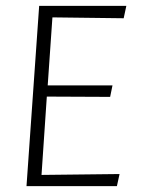

<svg xmlns="http://www.w3.org/2000/svg" viewBox="-20 -632 486 652"><path d="M70 0 113 -612H409L400 -570L158 -573L142 -342H362L354 -303L139 -304L121 -38L386 -41L377 0Z"/></svg>

Font: Ancizar Sans Thin
Style: Italic
Weight: 100
Italic angle: -4°
Designer: Cesar Puertas, Viviana Monsalve, Julian Moncada, Julian Prieto, Jose Castro, Mariel Hernandez, Felipe Aragon, Sara Alarc
Version: Version 8.100